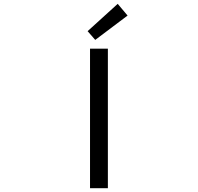

<svg xmlns="http://www.w3.org/2000/svg" viewBox="-20 -989 1040 1009"><path d="M453.1 0V-733.4H546.9V0ZM480.5 -779.3 440.4 -825.2 598.6 -968.8 650.4 -907.2Z"/></svg>

Font: GenEi Gothic M Regular
Style: Regular
Weight: 400
Designer: o_tamon (Modified); [Source Han Sans]
Ryoko NISHIZUKA  (kana & ideographs); Paul D. Hunt (Latin, Greek & Cyrillic); Wenl
Version: Version 1.1a;Original Version 1.004